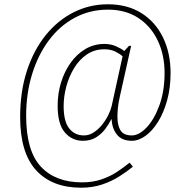

<svg xmlns="http://www.w3.org/2000/svg" viewBox="-20 -734 879 896"><path d="M359 142Q223 142 148.5 60.5Q74 -21 74 -188Q74 -307 105.5 -403.5Q137 -500 193 -569.5Q249 -639 323.5 -676.5Q398 -714 483 -714Q575 -714 640.5 -672.5Q706 -631 741 -558.5Q776 -486 776 -393Q776 -324 760 -266Q744 -208 717.5 -165.5Q691 -123 659 -100Q627 -77 595 -77Q549 -77 526 -105.5Q503 -134 501 -177H499Q489 -156 471.5 -132.5Q454 -109 428.5 -93Q403 -77 367 -77Q316 -77 282.5 -116Q249 -155 249 -241Q249 -298 265 -349.5Q281 -401 310 -441.5Q339 -482 379 -505.5Q419 -529 468 -529Q496 -529 520.5 -518.5Q545 -508 560 -496L582 -520H592L540 -287Q532 -251 530 -229Q528 -207 528 -188Q528 -149 542.5 -125.5Q557 -102 595 -102Q629 -102 664.5 -139.5Q700 -177 724 -243Q748 -309 748 -393Q748 -478 716 -545Q684 -612 625 -650.5Q566 -689 484 -689Q399 -689 328.5 -651Q258 -613 207.5 -545Q157 -477 129.5 -387Q102 -297 102 -194Q102 -30 170.5 43.5Q239 117 363 117Q413 117 454 103Q495 89 527 67.5Q559 46 585 25L600 44Q572 67 536.5 89.5Q501 112 456.5 127Q412 142 359 142ZM372 -102Q396 -102 418 -116.5Q440 -131 457 -152.5Q474 -174 485.5 -197.5Q497 -221 501 -239L552 -471Q541 -482 519 -493Q497 -504 467 -504Q421 -504 385.5 -480Q350 -456 326 -416.5Q302 -377 289.5 -330.5Q277 -284 277 -239Q277 -167 303 -134.5Q329 -102 372 -102Z"/></svg>

Font: Noto Serif Georgian SemiCondensed Thin
Style: Regular
Weight: 100
Width: 4
Designer: Monotype Design Team, Akaki Razmadze
Foundry: Google LLC
Version: Version 2.003; ttfautohint (v1.8.4.7-5d5b)